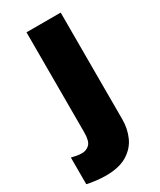

<svg xmlns="http://www.w3.org/2000/svg" viewBox="-251 -621 776 929"><g transform="rotate(-30 136.5 -156.5)"><path d="M52 240Q29 240 -1 236.5Q-31 233 -51 228V79Q-35 83 -21.5 85.5Q-8 88 8 88Q31 88 48.5 71.5Q66 55 66 5V-553H257V45Q257 95 237.5 139.5Q218 184 173 212Q128 240 52 240Z"/></g></svg>

Font: Noto Sans Georgian Black
Style: Regular
Weight: 900
Designer: Monotype Design Team, Akaki Razmadze
Foundry: Google LLC
Version: Version 2.005; ttfautohint (v1.8.4.7-5d5b)